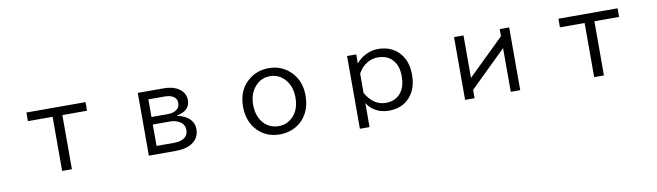

<svg xmlns="http://www.w3.org/2000/svg" viewBox="-38 -1119 6077 1777"><g transform="rotate(-10 3000.0 -230.5)"><path d="M222.2 -564.9H777.8V-483.9H545.9V24.9H454.1V-483.9H222.2Z M1269 -564.9H1514.2Q1598.6 -564.9 1652.8 -528.8Q1713.9 -488.3 1713.9 -418Q1713.9 -320.8 1591.8 -295.4V-291.5Q1640.6 -281.7 1671.9 -262.7Q1745.1 -219.2 1745.1 -140.1Q1745.1 -55.7 1673.8 -10.7Q1617.2 24.9 1522 24.9H1269ZM1355 -488.8V-323.2H1513.2Q1552.7 -323.2 1580.6 -339.4Q1622.1 -362.8 1622.1 -407.7Q1622.1 -450.7 1586.4 -471.2Q1556.6 -488.8 1508.8 -488.8ZM1355 -252.4V-51.3H1517.1Q1567.9 -51.3 1600.6 -66.9Q1652.3 -91.3 1652.3 -148.9Q1652.3 -210 1590.3 -237.8Q1558.1 -252.4 1517.1 -252.4Z M2501.5 -580.1Q2622.1 -580.1 2705.6 -498Q2793.9 -411.6 2793.9 -270.5Q2793.9 -188 2763.7 -122.1Q2724.6 -37.6 2645 5.9Q2579.1 42 2499.5 42Q2356 42 2272 -64Q2206.1 -147 2206.1 -270.5Q2206.1 -431.6 2318.4 -519Q2397 -580.1 2501.5 -580.1ZM2499 -504.9Q2409.7 -504.9 2351.6 -430.7Q2301.3 -366.7 2301.3 -269Q2301.3 -199.7 2327.1 -146.5Q2351.6 -95.2 2396 -65.9Q2442.9 -35.2 2500.5 -35.2Q2570.3 -35.2 2623.5 -80.6Q2698.7 -145.5 2698.7 -269.5Q2698.7 -374.5 2640.6 -440.4Q2583.5 -504.9 2499 -504.9Z M3321.8 -564.9V-480Q3359.4 -524.4 3409.7 -549.8Q3466.8 -579.1 3527.8 -579.1Q3654.8 -579.1 3730 -494.1Q3797.9 -417.5 3797.9 -289.6Q3797.9 -175.8 3745.1 -102.1Q3671.4 1 3530.3 1Q3451.2 1 3389.6 -40Q3352.1 -65.9 3326.7 -106V119.1H3235.8V-564.9ZM3326.7 -202.1Q3398.9 -75.2 3515.6 -75.2Q3614.3 -75.2 3664.6 -149.9Q3701.7 -204.6 3701.7 -291Q3701.7 -382.3 3659.2 -437.5Q3608.4 -502.9 3512.2 -502.9Q3459.5 -502.9 3411.6 -474.6Q3358.9 -443.4 3326.7 -382.8Z M4241.2 -564.9H4330.1V-166L4670.4 -498V-564.9H4759.3V24.9H4670.4V-386.2L4330.1 -53.2V24.9H4241.2Z M5222.2 -564.9H5777.8V-483.9H5545.9V24.9H5454.1V-483.9H5222.2Z"/></g></svg>

Font: FORM UDPGothic
Style: Regular
Weight: 400
Foundry: Pronama LLC
Version: Version 1.05101